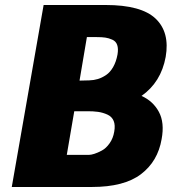

<svg xmlns="http://www.w3.org/2000/svg" viewBox="-20 -745 714 765"><path d="M640.1 -518.1Q621.6 -417.5 543.9 -362.8Q589.8 -342.3 613 -299.3Q636.2 -256.3 624 -190.9Q608.9 -102.1 541.7 -51Q474.6 0 346.2 0H26.9L153.8 -725.1H400.9Q543 -725.1 600.1 -670.7Q657.2 -616.2 640.1 -518.1ZM448.2 -527.8Q452.1 -550.8 447 -565.7Q441.9 -580.6 427.5 -586.9Q413.1 -593.3 399.7 -595.2Q386.2 -597.2 365.2 -597.2H326.2L296.9 -423.8L335.9 -424.8Q354 -425.3 370.1 -430.2Q386.2 -435.1 402.6 -446Q418.9 -457 430.9 -478Q442.9 -499 448.2 -527.8ZM435.1 -220.2Q439.9 -246.1 432.9 -263.2Q425.8 -280.3 408.2 -288.3Q390.6 -296.4 370.8 -299.3Q351.1 -302.2 323.2 -301.8H275.9L246.1 -127.9H334Q342.8 -127.9 356 -132.1Q369.1 -136.2 386 -145.3Q402.8 -154.3 416.7 -174.1Q430.7 -193.8 435.1 -220.2Z"/></svg>

Font: Stilu Bold
Style: Italic
Weight: 700
Italic angle: -10°
Designer: Genilson Lima Santos
Foundry: Genilson Lima Santos
Version: Version 1.200;PS 001.200;hotconv 1.0.88;makeotf.lib2.5.64775